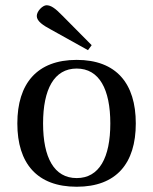

<svg xmlns="http://www.w3.org/2000/svg" viewBox="-20 -700 582 731"><path d="M120 -639C120 -619 145 -603 173 -588L315 -509L329 -528L217 -641C189 -670 173 -680 157 -680C143 -680 120 -658 120 -639ZM46 -230C46 -78 121 11 272 11C423 11 497 -78 497 -230C497 -382 423 -472 272 -472C121 -472 46 -382 46 -230ZM144 -230C144 -360 186 -439 272 -439C358 -439 400 -360 400 -230C400 -100 358 -22 272 -22C186 -22 144 -100 144 -230Z"/></svg>

Font: erewhon
Style: Regular
Weight: 400
Version: Version 1.0.0